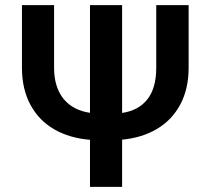

<svg xmlns="http://www.w3.org/2000/svg" viewBox="-20 -727 819 747"><path d="M713.9 -707V-463.9Q713.9 -381.3 681.6 -320.8Q649.4 -260.3 591.1 -225.6Q532.7 -190.9 455.1 -183.6V0H330.1V-183.1Q250.5 -189.5 190.9 -223.9Q131.3 -258.3 98.4 -319.3Q65.4 -380.4 65.4 -463.9V-707H190.4V-463.9Q190.4 -388.2 226.8 -343Q263.2 -297.9 330.1 -288.1V-707H455.1V-287.6Q518.6 -296.9 553.2 -340.3Q587.9 -383.8 587.9 -463.9V-707Z"/></svg>

Font: WEMIX Pretendard SemiBold
Style: Regular
Weight: 600
Designer: Base glyphs from Inter by Rasmus Andersson; Hangeul glyphs from Noto Sans CJK(Source Han Sans) by Jang Soo-young and Kan
Foundry: Kil Hyung-jin
Version: Version 1.000